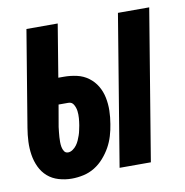

<svg xmlns="http://www.w3.org/2000/svg" viewBox="-65 -583 630 653"><g transform="rotate(-10 250.0 -256.0)"><path d="M298 0 384 -520H492L406 0ZM132 8Q132 8 132 8Q132 8 132 8Q109 8 87 1.5Q65 -5 49 -19Q33 -33 23.5 -53Q14 -73 10.5 -95.5Q7 -118 8 -141Q9 -164 13 -188L68 -520H176L146 -338H165Q188 -338 210 -333Q232 -328 249.5 -315Q267 -302 278 -283.5Q289 -265 293.5 -243Q298 -221 297.5 -198Q297 -175 293 -152Q290 -132 284 -112Q278 -92 268 -74Q258 -56 243.5 -39.5Q229 -23 211 -12Q193 -1 172.5 3.5Q152 8 132 8ZM135 -82Q143 -82 151 -87.5Q159 -93 164.5 -100.5Q170 -108 173.5 -116Q177 -124 180 -132.5Q183 -141 184.5 -149Q186 -157 188 -166Q188 -166 188 -166Q188 -166 188 -166Q190 -178 191 -190.5Q192 -203 190.5 -215Q189 -227 183 -237.5Q177 -248 165 -248H131L118 -173Q117 -164 116 -155.5Q115 -147 114.5 -138.5Q114 -130 114 -121.5Q114 -113 115.5 -104.5Q117 -96 121.5 -89Q126 -82 135 -82Z"/></g></svg>

Font: Iosevka SS04 Extrabold
Style: Italic
Weight: 800
Italic angle: -9°
Monospace: yes
Designer: Belleve Invis
Foundry: Belleve Invis
Version: Version 19.0.0; ttfautohint (v1.8.4)